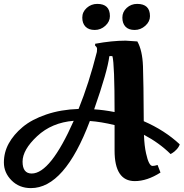

<svg xmlns="http://www.w3.org/2000/svg" viewBox="-49 -919 944 987"><path d="M110 48Q50 48 10.5 8.5Q-29 -31 -29 -83.5Q-29 -136 -4 -181.5Q21 -227 67.5 -266Q114 -305 189 -330.5Q264 -356 355 -359Q408 -490 449 -652Q450 -658 450 -667.5Q450 -677 440 -684V-694Q526 -710 597 -710L657 -706Q683 -660 686 -578.5Q689 -497 690 -296Q798 -249 875 -177Q871 -164 859.5 -151.5Q848 -139 838 -133L828 -127Q769 -185 691 -226Q693 -169 702 -130Q716 -66 735 -66Q746 -66 761 -71L776 -32Q707 12 644 12Q540 12 540 -145V-276Q470 -293 413 -297Q283 48 110 48ZM114 -27Q210 -27 330 -298Q217 -289 142 -219Q67 -149 67 -88Q67 -27 114 -27ZM513 -630Q504 -554 435 -357Q484 -354 540 -343Q540 -589 529 -630Q527 -631 521 -631Q515 -631 513 -630ZM656 -899Q722 -899 722 -836Q722 -808 698 -786.5Q674 -765 643 -765Q612 -765 596 -782Q580 -799 580 -828.5Q580 -858 602.5 -878.5Q625 -899 656 -899ZM451 -899Q516 -899 516 -836Q516 -808 492.5 -786.5Q469 -765 438 -765Q407 -765 390.5 -782Q374 -799 374 -828.5Q374 -858 397 -878.5Q420 -899 451 -899Z"/></svg>

Font: Oleo Script Swash Caps
Style: Regular
Weight: 400
Designer: Soytutype
Foundry: Soytutype
Version: Version 1.002